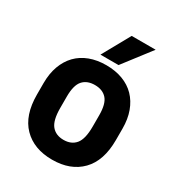

<svg xmlns="http://www.w3.org/2000/svg" viewBox="-176 -843 892 965"><g transform="rotate(30 270.0 -360.5)"><path d="M270 9Q164 9 102.5 -53.8Q41 -116.6 41 -237V-303Q41 -358.6 57 -402.4Q73.1 -446.2 102.5 -476.6Q132 -507 174.5 -523Q217 -539 270 -539Q323.1 -539 365.5 -523Q408 -507 437.5 -476.6Q466.9 -446.2 483 -402.4Q499 -358.6 499 -303V-237Q499 -116.6 437.5 -53.8Q376 9 270 9ZM270 -106Q315 -106 339.5 -135.5Q364 -165 364 -237V-303Q364 -369 339.5 -396.5Q315 -424 270 -424Q225 -424 200.5 -396.5Q176 -369 176 -303V-237Q176 -165 200.5 -135.5Q225 -106 270 -106ZM306 -730H445L322 -570H217Z"/></g></svg>

Font: Golos UI VF
Style: Regular
Weight: 400
Designer: A.Korolkova, Vitaly Kuzmin
Foundry: ParaType Ltd
Version: Version 2.000